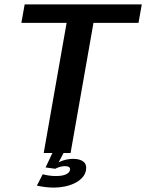

<svg xmlns="http://www.w3.org/2000/svg" viewBox="-20 -695 664 872"><path d="M178.5 0H300.5L404.5 -591H609L624 -675H92L77 -591H282.5ZM224.5 157Q249.5 157 274 152Q298.5 147 319 137Q339.5 127 353.2 112.2Q367 97.5 370.5 78.5Q375 52 358.8 39.2Q342.5 26.5 313 26.5Q290 26.5 268.8 33.2Q247.5 40 236.5 49L231 71.5Q239.5 66.5 251.8 63Q264 59.5 274.5 59.5Q286.5 59.5 293 63.5Q299.5 67.5 298 77Q295.5 89.5 279.2 97Q263 104.5 234.5 104.5Q216 104.5 200.5 102Q185 99.5 174 96.5L147.5 148Q165.5 152 185.2 154.5Q205 157 224.5 157ZM231 71.5 268.5 0H218L187 65.5Z"/></svg>

Font: Anybody UltraCondensed Thin Medium
Style: Italic
Weight: 500
Italic angle: -10°
Version: Version 1.111